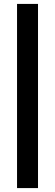

<svg xmlns="http://www.w3.org/2000/svg" viewBox="-20 -790 281 980"><path d="M67 -770V170H174V-770Z"/></svg>

Font: GradeGX
Style: Regular
Weight: 100
Width: 1
Designer: Adam Twardoch
Foundry: Adam Twardoch
Version: Version 2.002; DEVELOPMENT